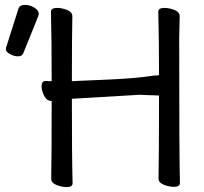

<svg xmlns="http://www.w3.org/2000/svg" viewBox="-20 -743 830 780"><path d="M52.7 -514.2Q37.1 -514.2 20.5 -523.2Q3.9 -532.2 3.9 -543Q3.9 -550.8 5.9 -553.2L54.7 -707Q59.1 -723.1 82 -723.1Q101.1 -723.1 119.4 -712.2Q137.7 -701.2 137.7 -685.1Q137.7 -681.2 74.7 -526.9Q69.8 -514.2 52.7 -514.2ZM251 17.1Q231 17.1 209.5 8.5Q188 0 188 -17.1Q189.9 -106 189.9 -332L191.9 -333H188Q169.9 -333 159.4 -354Q148.9 -375 148.9 -392.1Q148.9 -414.1 166 -414.1L189.9 -413.1Q189.9 -588.9 187 -694.8Q187 -710.9 211.9 -710.9Q231.9 -710.9 252.9 -702.4Q273.9 -693.8 273.9 -676.8Q272 -587.9 272 -413.1L290 -414.1Q310.1 -415 423.1 -419.9Q536.1 -424.8 605 -436Q626 -436 626 -439Q626 -586.9 623 -694.8Q623 -710.9 647.9 -710.9Q668 -710.9 689 -702.4Q710 -693.8 710 -676.8L708 -587.9Q708 -106 710.9 0Q710.9 16.1 687 16.1Q667 16.1 645.5 7.6Q624 -1 624 -18.1Q626 -106.9 626 -355L545.9 -357.9L272 -341.8Q272 -105 274.9 1Q274.9 17.1 251 17.1Z"/></svg>

Font: LXGW WenKai GB Screen
Style: Regular
Weight: 400
Designer: LXGW / Fontworks Inc.
Foundry: LXGW / Fontworks Inc.
Version: Version 1.321;February 19, 2024;FontCreator 14.0.0.2901 64-b